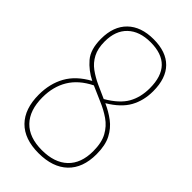

<svg xmlns="http://www.w3.org/2000/svg" viewBox="-223 -777 853 853"><g transform="rotate(45 203.5 -350.0)"><path d="M388 -169Q388 -83 339.5 -36.5Q291 10 202 10Q113 10 66 -38Q19 -86 19 -175Q19 -244 48.5 -297Q78 -350 144 -386Q100 -408 69.5 -443.5Q39 -479 39 -546Q39 -624 83 -667Q127 -710 206 -710Q285 -710 326.5 -668Q368 -626 368 -545Q368 -486 342.5 -440Q317 -394 255 -357Q291 -341 321 -318.5Q351 -296 369.5 -260.5Q388 -225 388 -169ZM59 -549Q59 -505 74.5 -475.5Q90 -446 116 -427Q142 -408 173.5 -393.5Q205 -379 237 -365Q300 -402 324 -444.5Q348 -487 348 -544Q348 -691 206 -691Q137 -691 98 -654Q59 -617 59 -549ZM39 -178Q39 -97 81 -53.5Q123 -10 203 -10Q282 -10 325 -51Q368 -92 368 -168Q368 -222 349.5 -255.5Q331 -289 300.5 -310Q270 -331 234 -346Q198 -361 163 -377Q99 -345 69 -295Q39 -245 39 -178Z"/></g></svg>

Font: Georama SemiCondensed Thin
Style: Regular
Weight: 100
Width: 4
Designer: Jean-Baptiste Levee
Foundry: Production Type
Version: Version 1.000